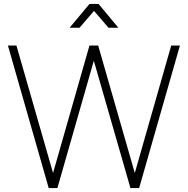

<svg xmlns="http://www.w3.org/2000/svg" viewBox="-20 -950 949 970"><path d="M20 -720H63L248 -76L432 -720H476L661 -76L845 -720H889L683 0H639L454 -643L270 0H226ZM432 -930H478L578 -810H528L455 -895L382 -810H332Z"/></svg>

Font: Tap Sans
Style: Regular
Weight: 400
Designer: Tap Payments
Foundry: Tap Payments
Version: Version 1.001;Glyphs 3.1.2 (3151)